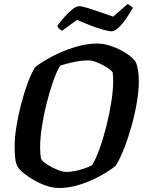

<svg xmlns="http://www.w3.org/2000/svg" viewBox="-20 -937 718 957"><path d="M274 0Q244 0 211.5 -11Q179 -22 149.5 -39Q120 -56 98 -74Q76 -92 68 -106Q59 -122 56 -147Q53 -172 53 -209Q53 -250 61.5 -304Q70 -358 84.5 -414.5Q99 -471 117 -520.5Q135 -570 155 -602Q189 -629 240.5 -656Q292 -683 351 -701.5Q410 -720 466 -720Q499 -720 538 -706Q577 -692 609.5 -671Q642 -650 656 -629Q672 -593 672 -531Q672 -485 662 -426.5Q652 -368 635.5 -308.5Q619 -249 598.5 -197Q578 -145 557 -111Q528 -87 482 -61.5Q436 -36 382 -18Q328 0 274 0ZM311 -80Q332 -80 357.5 -85.5Q383 -91 405.5 -99Q428 -107 440 -115Q459 -147 477.5 -199Q496 -251 511 -311.5Q526 -372 535 -430Q544 -488 544 -533Q544 -555 542 -575Q538 -584 516.5 -598.5Q495 -613 467.5 -624.5Q440 -636 420 -636Q386 -636 346.5 -627.5Q307 -619 280 -610Q261 -578 243.5 -527.5Q226 -477 211.5 -418.5Q197 -360 188.5 -303.5Q180 -247 180 -204Q180 -188 181 -173Q182 -158 185 -145Q192 -132 216 -116.5Q240 -101 267 -90.5Q294 -80 311 -80ZM536 -781Q522 -781 492 -789.5Q462 -798 427.5 -811.5Q393 -825 364 -838L290 -784Q285 -786 277 -792Q269 -798 266 -809Q282 -830 301.5 -852.5Q321 -875 340.5 -890.5Q360 -906 375 -906Q388 -906 417.5 -897Q447 -888 481 -876Q515 -864 544 -854L616 -917Q622 -914 629.5 -909Q637 -904 642 -898Q627 -871 608.5 -844Q590 -817 570.5 -799Q551 -781 536 -781Z"/></svg>

Font: Texturina 72pt 72pt Regular
Style: Bold Italic
Weight: 700
Italic angle: -11°
Designer: Guillermo Torres Carreño
Foundry: Omnibus-Type
Version: Version 1.002; ttfautohint (v1.8.3)